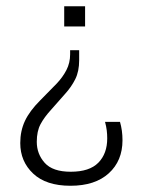

<svg xmlns="http://www.w3.org/2000/svg" viewBox="-20 -415 462 616"><path d="M206 181Q128 181 86.5 142Q45 103 45 44Q45 5 60 -27Q75 -59 109 -93L162 -147Q181 -167 193 -190Q205 -213 205 -241V-254H234V-222Q234 -186 221.5 -161Q209 -136 189 -114L144 -63Q122 -39 110 -16.5Q98 6 98 40Q98 79 123.5 107.5Q149 136 207 136Q267 136 295.5 107Q324 78 324 29Q324 16 322.5 3.5Q321 -9 317 -24H365Q369 -10 371 4.5Q373 19 373 35Q373 101 329 141Q285 181 206 181ZM186 -330V-395H253V-330Z"/></svg>

Font: Rokkitt SemiBold Light
Style: Regular
Weight: 300
Version: Version 3.103